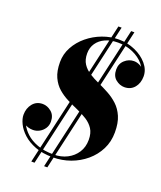

<svg xmlns="http://www.w3.org/2000/svg" viewBox="-163 -933 936 1115"><g transform="rotate(20 305.0 -375.0)"><path d="M275 14.5Q211 14.5 164.8 -3.2Q118.5 -21 88.8 -48.5Q59 -76 44.8 -105.8Q30.5 -135.5 30.5 -160Q30.5 -200.5 53.5 -228.8Q76.5 -257 115 -257Q143.5 -257 168.8 -236Q194 -215 194 -176Q194 -152.5 182 -134.2Q170 -116 151.2 -105.8Q132.5 -95.5 111.5 -95.5Q81.5 -95.5 56.5 -111.5Q31.5 -127.5 31.5 -160H50.5Q50.5 -138 63.2 -111Q76 -84 102.8 -59.2Q129.5 -34.5 171.8 -18.5Q214 -2.5 272.5 -2.5Q319.5 -2.5 356.5 -21.5Q393.5 -40.5 415 -74Q436.5 -107.5 436.5 -152Q436.5 -193 419.8 -219Q403 -245 375.2 -262.8Q347.5 -280.5 314.2 -295Q281 -309.5 247.8 -326Q214.5 -342.5 186.8 -366.5Q159 -390.5 142 -427.5Q125 -464.5 125 -520Q125 -570 148.8 -613.5Q172.5 -657 212.5 -690Q252.5 -723 301.8 -741.5Q351 -760 402 -760Q456 -760 503.5 -739Q551 -718 580.5 -683Q610 -648 610 -607.5Q610 -565.5 587 -538Q564 -510.5 525 -510.5Q496.5 -510.5 471.5 -530.8Q446.5 -551 446.5 -591.5Q446.5 -627.5 471.5 -649.8Q496.5 -672 527.5 -672Q547.5 -672 566.2 -661.8Q585 -651.5 597 -636.5Q609 -621.5 609 -607.5H590Q590 -642.5 564.5 -673.2Q539 -704 496.5 -722.8Q454 -741.5 403.5 -741.5Q359.5 -741.5 326.2 -726.5Q293 -711.5 274.5 -684.5Q256 -657.5 256 -621.5Q256 -582.5 272.8 -557Q289.5 -531.5 317 -514Q344.5 -496.5 377.5 -481.8Q410.5 -467 443.2 -449.2Q476 -431.5 503.5 -406Q531 -380.5 547.8 -341.8Q564.5 -303 564.5 -245Q564.5 -187 540.5 -139.5Q516.5 -92 475.5 -57.5Q434.5 -23 382.8 -4.2Q331 14.5 275 14.5ZM166 80 373 -830H393L186 80ZM245 80 452 -830H472L265 80Z"/></g></svg>

Font: Bodoni Moda
Style: Bold Italic
Weight: 700
Italic angle: -13°
Version: Version 2.004